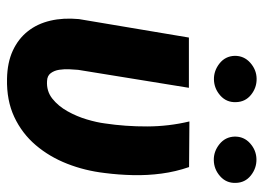

<svg xmlns="http://www.w3.org/2000/svg" viewBox="-126 -644 780 569"><g transform="rotate(90 264.5 -359.0)"><path d="M90.8 -528.3H239.7L186.5 -200.2Q185.5 -189.5 184.8 -174.1Q184.1 -158.7 186.3 -144Q188.5 -129.4 196.3 -118.9Q204.1 -108.4 219.7 -107.9Q249.5 -106 271.7 -123.5Q293.9 -141.1 309.3 -168.7Q324.7 -196.3 333.5 -226.1Q342.3 -255.9 345.2 -278.8Q354.5 -340.8 354.2 -404.8Q354 -468.8 339.4 -529.8L474.6 -528.8Q488.3 -489.3 493.9 -447.3Q499.5 -405.3 498.5 -362.8Q497.6 -320.3 492.2 -278.8Q485.4 -220.2 464.8 -167.7Q444.3 -115.2 409.7 -74.5Q375 -33.7 325.9 -10.7Q276.9 12.2 212.9 10.7Q165 9.8 129.9 -6.3Q94.7 -22.5 72.3 -50.8Q49.8 -79.1 40.8 -117.7Q31.7 -156.2 36.1 -202.6ZM145 -663.6Q144.5 -691.4 165.3 -710Q186 -728.5 212.4 -729Q239.3 -729.5 260.5 -712.4Q281.7 -695.3 282.2 -667.5Q283.2 -639.6 262.5 -621.3Q241.7 -603 214.8 -602.5Q189 -602.1 167.5 -619.1Q146 -636.2 145 -663.6ZM384.3 -663.6Q383.8 -691.4 404.3 -709.7Q424.8 -728 451.2 -728.5Q478 -729 499.5 -711.9Q521 -694.8 521.5 -667Q522.5 -639.2 501.7 -620.8Q481 -602.5 454.1 -602.1Q428.2 -601.6 406.7 -618.9Q385.3 -636.2 384.3 -663.6Z"/></g></svg>

Font: Roboto ExtraBold
Style: Italic
Weight: 800
Designer: Christian Robertson
Foundry: Google
Version: Version 3.009; 2024